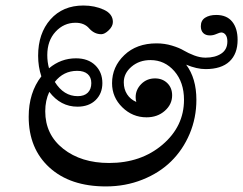

<svg xmlns="http://www.w3.org/2000/svg" viewBox="-20 -624 881 696"><path d="M363.8 51.8Q234.4 51.8 159.2 -16.8Q84 -85.4 84 -200.7Q84 -288.1 129.9 -347.2Q118.2 -382.3 118.2 -421.9Q118.2 -502.9 162.8 -553.5Q207.5 -604 282.2 -604Q323.2 -604 356.2 -588.9Q389.2 -573.7 389.2 -544.4Q389.2 -528.8 374.3 -514.4Q359.4 -500 347.2 -500Q322.3 -500 303.7 -520.5Q286.1 -541.5 253.9 -541.5Q211.4 -541.5 181.4 -509Q151.4 -476.6 151.4 -424.3Q151.4 -398.9 157.7 -376.5Q200.7 -412.6 255.4 -412.6Q299.3 -412.6 325.2 -387.5Q351.1 -362.3 351.1 -322.8Q351.1 -285.2 326.7 -261.2Q302.2 -237.3 260.7 -237.3Q199.7 -237.3 158.7 -291Q144 -259.8 144 -220.7Q144 -136.2 209.2 -84.7Q274.4 -33.2 375.5 -33.2Q491.2 -33.2 569.1 -99.6Q647 -166 647 -262.2Q647 -325.7 612.1 -366Q577.1 -406.2 525.4 -406.2Q484.9 -406.2 456.8 -382.3Q428.7 -358.4 428.7 -325.7Q428.7 -300.8 440.7 -282.2Q452.6 -263.7 474.1 -254.4Q471.7 -263.2 471.7 -271.5Q471.7 -298.8 491.9 -319.3Q512.2 -339.8 542 -339.8Q568.8 -339.8 586.4 -322.8Q604 -305.7 604 -278.3Q604 -245.6 577.4 -222.2Q550.8 -198.7 511.2 -198.7Q460.4 -198.7 423.3 -235.1Q386.2 -271.5 386.2 -322.3Q386.2 -381.8 430.7 -424.3Q475.1 -466.8 547.4 -466.8Q576.7 -466.8 603.3 -458.7Q629.9 -450.7 646.2 -440.9Q662.6 -431.2 683.8 -423.1Q705.1 -415 725.1 -415Q759.8 -415 782 -429.7Q804.2 -444.3 804.2 -473.6Q804.2 -489.3 797.9 -497.8Q791.5 -506.3 781.7 -506.3Q777.3 -506.3 765.1 -501Q752.9 -495.6 741.2 -495.6Q725.1 -495.6 716.6 -504.4Q708 -513.2 708 -528.8Q708 -549.8 723.6 -559.8Q739.3 -569.8 763.7 -569.8Q801.8 -569.8 821.5 -545.7Q841.3 -521.5 841.3 -479.5Q841.3 -428.7 811.8 -401.1Q782.2 -373.5 725.1 -373.5Q693.4 -373.5 654.8 -389.6Q691.9 -340.3 691.9 -262.2Q691.9 -196.8 667.5 -138.9Q643.1 -81.1 600.3 -39.1Q557.6 2.9 496.1 27.3Q434.6 51.8 363.8 51.8ZM261.7 -275.4Q285.6 -275.4 298.3 -288.1Q311 -300.8 311 -322.8Q311 -344.2 297.6 -355.7Q284.2 -367.2 259.8 -367.2Q210 -367.2 178.7 -327.1Q210.9 -275.4 261.7 -275.4Z"/></svg>

Font: Elstob 18pt SemiBold
Style: Italic
Weight: 600
Italic angle: -20°
Designer: Peter S. Baker
Version: Version 1.015